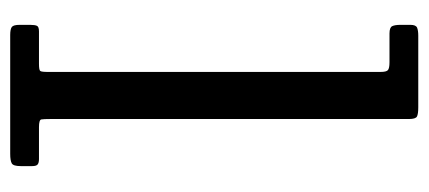

<svg xmlns="http://www.w3.org/2000/svg" viewBox="-246 -574 820 367"><g transform="rotate(90 163.5 -390.0)"><path d="M98.5 -725Q110 -725 113.5 -722Q117 -719 117 -708V-72Q117 -60 115.2 -57.5Q113.5 -55 101.5 -55H39.5Q30.5 -55 28.8 -51Q27 -47 27 -38V-18Q27 -6 31.2 -3Q35.5 0 46.5 0H273.5Q286.5 0 291.8 -3Q297 -6 297 -20V-42Q297 -50 293.8 -52.5Q290.5 -55 283.5 -55H222.5Q208.5 -55 207.8 -59.5Q207 -64 207 -77V-762Q207 -775 202.2 -777.5Q197.5 -780 184.5 -780H47.5Q38 -780 32.5 -777.8Q27 -775.5 27 -765V-746Q27 -735.5 29.5 -730.2Q32 -725 43.5 -725Z"/></g></svg>

Font: Besley
Style: Regular
Weight: 400
Designer: Owen Earl
Foundry: indestructible type*
Version: Version 4.000